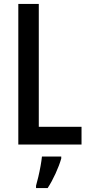

<svg xmlns="http://www.w3.org/2000/svg" viewBox="-20 -734 453 975"><path d="M73 0V-714H177V-90H394V0ZM291 61V71Q281 106 262 147.5Q243 189 222 221H163V209Q168 192 174.5 164.5Q181 137 186 109Q191 81 193 61Z"/></svg>

Font: Avrile Sans Condensed Medium
Style: Regular
Weight: 500
Width: 3
Designer: Monotype Design Team
Foundry: Monotype Imaging Inc.
Version: Version 2.001;September 10, 2019;FontCreator 11.5.0.2425 64-